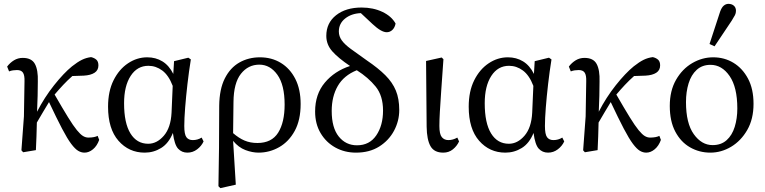

<svg xmlns="http://www.w3.org/2000/svg" viewBox="-20 -778 3966 995"><path d="M100 11 91 1 104 -175 107 -357Q108 -388 99 -401.5Q90 -415 68 -415Q58 -415 47.5 -413.5Q37 -412 27 -408L17 -433Q32 -453 52.5 -465.5Q73 -478 98 -478Q144 -478 161 -446.5Q178 -415 176 -355Q176 -322 175 -281Q174 -240 172 -199Q210 -273 260 -336Q310 -399 353 -434Q382 -457 404.5 -468Q427 -479 452 -482Q469 -478 479.5 -468.5Q490 -459 490 -439Q490 -414 470 -401Q450 -388 414 -386L355 -384Q330 -362 307.5 -338Q285 -314 263 -288Q305 -215 332.5 -170.5Q360 -126 378.5 -103.5Q397 -81 410.5 -73Q424 -65 438 -65Q454 -65 466.5 -67.5Q479 -70 486 -74L494 -53Q483 -22 462 -4.5Q441 13 418 13Q401 13 385 3.5Q369 -6 349 -32.5Q329 -59 301.5 -111.5Q274 -164 234 -249Q218 -223 203 -197.5Q188 -172 171 -143Q170 -107 169 -71Q168 -35 166 0Z M623 -243Q623 -140 656 -86.5Q689 -33 748 -33Q793 -33 829 -74.5Q865 -116 869 -194L875 -333Q854 -388 821 -412.5Q788 -437 749 -437Q691 -437 657 -384.5Q623 -332 623 -243ZM730 13Q648 13 594 -48.5Q540 -110 540 -225Q540 -305 568.5 -362Q597 -419 643.5 -450Q690 -481 743 -481Q787 -481 821.5 -460Q856 -439 878 -395L882 -461L956 -479L969 -470Q959 -408 951.5 -343Q944 -278 939.5 -220.5Q935 -163 935 -125Q935 -82 946 -67Q957 -52 979 -52Q1004 -52 1025 -65L1035 -45Q1024 -21 1001.5 -4Q979 13 951 13Q922 13 903 -7.5Q884 -28 876 -89Q854 -35 815 -11Q776 13 730 13Z M1190 -250 1188 -88Q1218 -62 1247.5 -49.5Q1277 -37 1314 -37Q1388 -37 1421.5 -90.5Q1455 -144 1455 -236Q1455 -338 1417.5 -390.5Q1380 -443 1324 -443Q1266 -443 1228.5 -395.5Q1191 -348 1190 -250ZM1112 187 1115 -11 1116 -230Q1117 -316 1145 -371.5Q1173 -427 1220.5 -454Q1268 -481 1327 -481Q1388 -481 1435.5 -452Q1483 -423 1510.5 -369Q1538 -315 1538 -239Q1538 -156 1507.5 -100Q1477 -44 1427 -15.5Q1377 13 1320 13Q1287 13 1251.5 -0.5Q1216 -14 1188 -48L1202 179L1122 197Z M1825 13Q1766 13 1718 -13.5Q1670 -40 1641.5 -88Q1613 -136 1613 -200Q1613 -290 1663.5 -350Q1714 -410 1794 -436Q1733 -477 1702 -512Q1671 -547 1671 -592Q1671 -659 1721.5 -699Q1772 -739 1854 -739Q1914 -739 1961.5 -716.5Q2009 -694 2030 -656Q2026 -635 2013.5 -623Q2001 -611 1984 -611Q1956 -611 1911 -653L1850 -710Q1801 -708 1768.5 -682Q1736 -656 1736 -615Q1736 -590 1751 -569Q1766 -548 1798 -524.5Q1830 -501 1881 -465Q1940 -425 1977 -388Q2014 -351 2031.5 -308.5Q2049 -266 2049 -208Q2049 -151 2022 -100.5Q1995 -50 1945 -18.5Q1895 13 1825 13ZM1699 -203Q1699 -116 1735.5 -70.5Q1772 -25 1830 -25Q1895 -25 1930 -76.5Q1965 -128 1965 -205Q1965 -282 1927 -329Q1889 -376 1829 -414Q1762 -387 1730.5 -332.5Q1699 -278 1699 -203Z M2277 13Q2230 13 2211 -20.5Q2192 -54 2191 -121L2188 -462L2269 -480L2278 -471Q2271 -373 2266.5 -307.5Q2262 -242 2259.5 -199Q2257 -156 2257 -125Q2257 -83 2269.5 -67.5Q2282 -52 2304 -52Q2327 -52 2350 -65L2359 -45Q2348 -21 2327 -4Q2306 13 2277 13Z M2492 -243Q2492 -140 2525 -86.5Q2558 -33 2617 -33Q2662 -33 2698 -74.5Q2734 -116 2738 -194L2744 -333Q2723 -388 2690 -412.5Q2657 -437 2618 -437Q2560 -437 2526 -384.5Q2492 -332 2492 -243ZM2599 13Q2517 13 2463 -48.5Q2409 -110 2409 -225Q2409 -305 2437.5 -362Q2466 -419 2512.5 -450Q2559 -481 2612 -481Q2656 -481 2690.5 -460Q2725 -439 2747 -395L2751 -461L2825 -479L2838 -470Q2828 -408 2820.5 -343Q2813 -278 2808.5 -220.5Q2804 -163 2804 -125Q2804 -82 2815 -67Q2826 -52 2848 -52Q2873 -52 2894 -65L2904 -45Q2893 -21 2870.5 -4Q2848 13 2820 13Q2791 13 2772 -7.5Q2753 -28 2745 -89Q2723 -35 2684 -11Q2645 13 2599 13Z M3011 11 3002 1 3015 -175 3018 -357Q3019 -388 3010 -401.5Q3001 -415 2979 -415Q2969 -415 2958.5 -413.5Q2948 -412 2938 -408L2928 -433Q2943 -453 2963.5 -465.5Q2984 -478 3009 -478Q3055 -478 3072 -446.5Q3089 -415 3087 -355Q3087 -322 3086 -281Q3085 -240 3083 -199Q3121 -273 3171 -336Q3221 -399 3264 -434Q3293 -457 3315.5 -468Q3338 -479 3363 -482Q3380 -478 3390.5 -468.5Q3401 -459 3401 -439Q3401 -414 3381 -401Q3361 -388 3325 -386L3266 -384Q3241 -362 3218.5 -338Q3196 -314 3174 -288Q3216 -215 3243.5 -170.5Q3271 -126 3289.5 -103.5Q3308 -81 3321.5 -73Q3335 -65 3349 -65Q3365 -65 3377.5 -67.5Q3390 -70 3397 -74L3405 -53Q3394 -22 3373 -4.5Q3352 13 3329 13Q3312 13 3296 3.5Q3280 -6 3260 -32.5Q3240 -59 3212.5 -111.5Q3185 -164 3145 -249Q3129 -223 3114 -197.5Q3099 -172 3082 -143Q3081 -107 3080 -71Q3079 -35 3077 0Z M3661 13Q3604 13 3556 -14.5Q3508 -42 3479.5 -96Q3451 -150 3451 -229Q3451 -308 3483.5 -364.5Q3516 -421 3567.5 -451Q3619 -481 3676 -481Q3734 -481 3781 -452.5Q3828 -424 3856.5 -370.5Q3885 -317 3885 -240Q3885 -161 3852.5 -104.5Q3820 -48 3769 -17.5Q3718 13 3661 13ZM3673 -26Q3717 -26 3745.5 -51.5Q3774 -77 3787.5 -120.5Q3801 -164 3801 -216Q3801 -326 3761 -384Q3721 -442 3662 -442Q3619 -442 3590.5 -416Q3562 -390 3548.5 -346Q3535 -302 3535 -249Q3535 -139 3575.5 -82.5Q3616 -26 3673 -26ZM3657 -550 3712 -718Q3720 -740 3731 -749Q3742 -758 3755 -758Q3772 -758 3783 -748.5Q3794 -739 3794 -722Q3794 -710 3789 -700Q3784 -690 3772 -671L3683 -538Z"/></svg>

Font: Source Serif 4 Subhead
Style: Regular
Weight: 400
Designer: Frank Grießhammer
Foundry: Adobe Systems Incorporated
Version: Version 4.004;hotconv 1.0.117;makeotfexe 2.5.65602